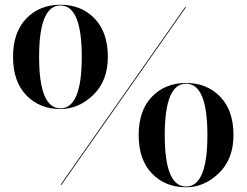

<svg xmlns="http://www.w3.org/2000/svg" viewBox="-20 -780 1040 810"><path d="M435 -540Q435 -439 373.5 -379.5Q312 -320 235 -320Q147 -320 91 -378Q35 -436 35 -540Q35 -644 91 -702Q147 -760 235 -760Q323 -760 379 -702Q435 -644 435 -540ZM235 -757Q145 -757 145 -540Q145 -323 235 -323Q325 -323 325 -540Q325 -757 235 -757ZM761 -750H765L239 0H235ZM965 -210Q965 -109 903.5 -49.5Q842 10 765 10Q677 10 621 -48Q565 -106 565 -210Q565 -314 621 -372Q677 -430 765 -430Q853 -430 909 -372Q965 -314 965 -210ZM765 -427Q675 -427 675 -210Q675 7 765 7Q855 7 855 -210Q855 -427 765 -427Z"/></svg>

Font: Bodoni* 72
Style: Regular
Weight: 400
Version: Version 1.003